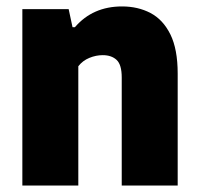

<svg xmlns="http://www.w3.org/2000/svg" viewBox="-20 -577 619 597"><path d="M49.5 0V-548.5H193.5L205.5 -492.5H213Q268.5 -557 359.5 -557Q409 -557 448 -536.5Q487 -516 509.8 -470Q532.5 -424 532.5 -348V0H358.5V-336Q358.5 -376 342.5 -390.8Q326.5 -405.5 299.5 -405.5Q278.5 -405.5 257.8 -397Q237 -388.5 223.5 -371V0Z"/></svg>

Font: Encode Sans Semi Condensed ExtraBold
Style: Regular
Weight: 800
Width: 4
Designer: Multiple Designers
Foundry: Impallari Type
Version: Version 3.000; ttfautohint (v1.8.3) -l 8 -r 50 -G 200 -x 14 